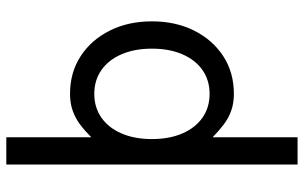

<svg xmlns="http://www.w3.org/2000/svg" viewBox="-200 -563 978 618"><g transform="rotate(-90 289.0 -254.0)"><path d="M150.4 -253.9Q150.4 -310.1 168.5 -351.8Q186.5 -393.6 219.2 -416.5Q252 -439.5 295.9 -439.5Q339.8 -439.5 372.6 -416.5Q405.3 -393.6 423.3 -351.8Q441.4 -310.1 441.4 -253.9Q441.4 -197.8 423.3 -156Q405.3 -114.3 372.6 -91.3Q339.8 -68.4 295.9 -68.4Q252 -68.4 219.2 -91.3Q186.5 -114.3 168.5 -156Q150.4 -197.8 150.4 -253.9ZM68.4 -425.8V214.8H156.2V-58.6Q177.2 -38.1 197.5 -22.7Q217.8 -7.3 241.7 1.2Q265.6 9.8 295.9 9.8Q364.7 9.8 417.2 -24.4Q469.7 -58.6 499.5 -118.2Q529.3 -177.7 529.3 -253.9Q529.3 -330.1 499.5 -389.6Q469.7 -449.2 417.2 -483.4Q364.7 -517.6 295.9 -517.6Q265.6 -517.6 241.7 -509Q217.8 -500.5 197.5 -485.4Q177.2 -470.2 156.2 -449.2Q156.2 -456.5 156.2 -479.2Q156.2 -502 156.2 -533Q156.2 -564 156.2 -596.9Q156.2 -629.9 156.2 -658.4Q156.2 -687 156.2 -704.8Q156.2 -722.7 156.2 -722.7H68.4Z"/></g></svg>

Font: Giphurs
Style: Regular
Weight: 400
Version: Version 2.010